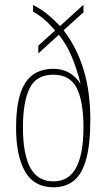

<svg xmlns="http://www.w3.org/2000/svg" viewBox="-20 -782 450 812"><path d="M206 10Q124 10 86 -56.5Q48 -123 48 -242Q48 -371 86.5 -431Q125 -491 206 -491Q279 -491 321 -427Q304 -494 282.5 -544.5Q261 -595 229 -635L142 -556V-589L213 -653Q188 -682 167 -700Q146 -718 120 -733V-761Q156 -742 181 -721.5Q206 -701 234 -672L333 -762V-730L249 -654Q305 -581 333.5 -487.5Q362 -394 362 -276Q362 -172 344.5 -109Q327 -46 292.5 -18Q258 10 206 10ZM206 -15Q271 -15 302 -73Q333 -131 333 -243Q333 -353 304.5 -409.5Q276 -466 205 -466Q133 -466 105 -408Q77 -350 77 -243Q77 -131 108 -73Q139 -15 206 -15Z"/></svg>

Font: Noto Serif Khmer ExtraCondensed Thin
Style: Regular
Weight: 100
Width: 2
Designer: Danh Hong and the Monotype Design Team
Foundry: Monotype Imaging Inc.
Version: Version 2.004; ttfautohint (v1.8.4.7-5d5b)